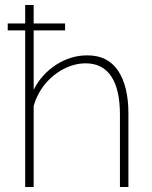

<svg xmlns="http://www.w3.org/2000/svg" viewBox="-20 -750 610 770"><path d="M11 -628V-656H241V-628ZM495 0H461V-290Q461 -392 426 -444Q391 -496 324 -496Q279 -496 235.5 -473.5Q192 -451 160.5 -412.5Q129 -374 115 -325V0H81V-730H115V-390Q147 -453 205.5 -490.5Q264 -528 330 -528Q372 -528 402.5 -512.5Q433 -497 453.5 -466.5Q474 -436 484.5 -393Q495 -350 495 -294Z"/></svg>

Font: Raleway Thin ExtraLight
Style: Regular
Weight: 250
Version: Version 4.026